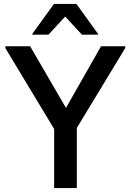

<svg xmlns="http://www.w3.org/2000/svg" viewBox="-20 -955 663 975"><path d="M255 0V-300L7 -711V-720H133L315 -407L493 -720H616V-711L370 -305V0ZM144 -779V-783L254 -935H368L478 -783V-779H396L311 -871L226 -779Z"/></svg>

Font: Kufam Medium
Style: Regular
Weight: 500
Designer: Wael Morcos, Artur Schmal
Foundry: Original Type
Version: Version 1.300; ttfautohint (v1.8.3)